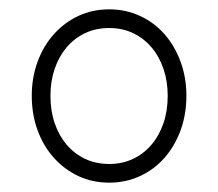

<svg xmlns="http://www.w3.org/2000/svg" viewBox="-20 -766 467 411"><path d="M214 -375Q178 -375 148 -389Q118 -403 95.5 -428Q73 -453 60.5 -487Q48 -521 48 -561Q48 -600 60.5 -634Q73 -668 95.5 -693Q118 -718 148 -732Q178 -746 214 -746Q249 -746 279.5 -732Q310 -718 332 -693Q354 -668 366.5 -634Q379 -600 379 -561Q379 -521 366.5 -487Q354 -453 332 -428Q310 -403 279.5 -389Q249 -375 214 -375ZM214 -415Q242 -415 265 -426Q288 -437 304.5 -456.5Q321 -476 330 -502.5Q339 -529 339 -561Q339 -592 330 -618.5Q321 -645 304.5 -664.5Q288 -684 265 -695Q242 -706 214 -706Q185 -706 162 -695Q139 -684 122.5 -664.5Q106 -645 97 -618.5Q88 -592 88 -561Q88 -529 97 -502.5Q106 -476 122.5 -456.5Q139 -437 162 -426Q185 -415 214 -415Z"/></svg>

Font: Encode Sans Narrow
Style: ExtraLight
Weight: 200
Designer: Pablo Impallari, Andres Torresi
Foundry: Pablo Impallari, Andres Torresi
Version: Version 1.000; ttfautohint (v1.00) -l 8 -r 50 -G 200 -x 14 -